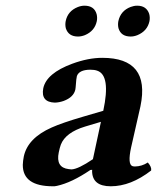

<svg xmlns="http://www.w3.org/2000/svg" viewBox="-20 -648 554 678"><path d="M397.9 -573.2Q405.8 -609.9 441.4 -623.5Q453.1 -627.9 464.4 -627.9Q497.1 -627.9 506.8 -599.1Q510.3 -586.4 507.8 -573.2Q500.5 -538.6 465.3 -523.9Q453.1 -519 441.4 -519Q407.2 -519 398.4 -548.3Q395.5 -560.5 397.9 -573.2ZM211.9 -573.2Q219.2 -608.9 254.4 -623Q266.6 -627.9 278.3 -627.9Q313 -627.9 321.3 -597.7Q324.2 -585.4 321.8 -573.2Q314.5 -538.6 279.8 -523.9Q267.1 -519 255.4 -519Q221.7 -519 212.4 -548.3Q209.5 -560.5 211.9 -573.2ZM305.7 -48.3 299.3 -47.9Q232.9 -2.9 181.2 8.3Q172.4 10.3 167 9.8Q60.1 9.8 60.5 -65.9Q61 -80.1 64 -95.2Q77.6 -160.2 162.6 -197.8Q199.7 -214.4 272.9 -235.8L344.7 -256.8Q371.6 -382.3 323.2 -398.4Q313.5 -401.9 298.3 -401.9Q259.3 -401.4 251.5 -379.4Q249.5 -373.5 247.1 -339.8Q246.6 -335 246.1 -332Q240.2 -304.7 204.6 -291.5Q189 -286.1 173.8 -285.6Q123.5 -287.1 132.8 -336.4Q144 -389.2 234.9 -422.9Q291.5 -443.8 341.3 -443.8Q511.2 -443.8 476.1 -273.4Q475.6 -271.5 475.6 -271L442.9 -127Q430.2 -68.4 447.3 -61.5Q451.7 -60.1 456.5 -60.1Q481 -60.5 502 -74.2Q516.1 -58.1 513.7 -45.9Q441.9 9.8 371.1 9.8Q305.2 9.8 305.2 -44.9Q305.7 -46.9 305.7 -48.3ZM336.4 -217.8 280.8 -201.2Q211.4 -180.2 194.8 -137.2Q190.9 -126.5 187.5 -109.9Q176.3 -56.2 222.7 -50.8Q227.5 -50.3 232.4 -49.8Q256.3 -50.8 308.1 -85.9Z"/></svg>

Font: Linux Libertine Slanted O
Style: Bold Slanted
Weight: 700
Designer: Philipp H. Poll
Foundry: Philipp H. Poll
Version: Version 5.0.0